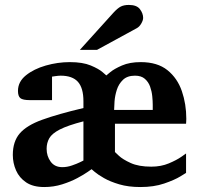

<svg xmlns="http://www.w3.org/2000/svg" viewBox="-20 -754 811 782"><path d="M160.2 7.8Q114.7 7.8 86.7 -11Q58.6 -29.8 45.4 -59.8Q32.2 -89.8 32.2 -123Q32.2 -177.7 60.3 -210.4Q88.4 -243.2 151.4 -266.1Q214.4 -289.1 319.8 -314Q319.8 -326.7 319.8 -334.2Q319.8 -341.8 319.8 -341.8Q319.8 -395.5 297.4 -420.7Q274.9 -445.8 227.1 -445.8Q217.8 -445.8 204.8 -443.8Q191.9 -441.9 191.9 -441.9V-346.2Q169.4 -346.2 147 -346.2Q124.5 -346.2 102.1 -346.2Q72.8 -346.2 63 -354.2Q53.2 -362.3 53.2 -383.8Q53.2 -420.9 85.4 -447Q117.7 -473.1 166.5 -487.1Q215.3 -501 264.2 -501Q316.9 -501 349.6 -487.3Q382.3 -473.6 397.7 -460.2Q413.1 -446.8 413.1 -446.8Q413.1 -446.8 429.2 -460.2Q445.3 -473.6 476.8 -487.3Q508.3 -501 553.2 -501Q621.1 -501 661.9 -468.3Q702.6 -435.5 720.7 -382.8Q738.8 -330.1 738.8 -270Q738.8 -265.1 738.3 -257.6Q737.8 -250 737.8 -250H448.2V-134.8Q448.2 -134.8 463.9 -119.9Q479.5 -105 512.2 -90.1Q544.9 -75.2 596.2 -75.2Q635.7 -75.2 667.7 -88.6Q699.7 -102.1 718.8 -115.5Q737.8 -128.9 737.8 -128.9V-49.8Q737.8 -49.8 714.4 -35.4Q690.9 -21 648.9 -6.6Q606.9 7.8 551.8 7.8Q502.9 7.8 465.8 -3.2Q428.7 -14.2 403.6 -28.6Q378.4 -43 365.7 -54Q353 -64.9 353 -64.9Q353 -64.9 337.4 -54Q321.8 -43 294.9 -28.6Q268.1 -14.2 233.2 -3.2Q198.2 7.8 160.2 7.8ZM233.9 -73.2Q253.4 -73.2 273.2 -80.1Q293 -86.9 306.4 -93.5Q319.8 -100.1 319.8 -100.1V-259.8Q255.9 -243.2 223.6 -226.6Q191.4 -210 180.7 -190.9Q169.9 -171.9 169.9 -147.9Q169.9 -118.2 186.3 -95.7Q202.6 -73.2 233.9 -73.2ZM444.8 -306.2H602.1V-327.1Q602.1 -342.3 600.1 -362.3Q598.1 -382.3 591.3 -401.4Q584.5 -420.4 569.8 -433.1Q555.2 -445.8 529.8 -445.8Q498.5 -445.8 481 -429Q463.4 -412.1 455.8 -388.2Q448.2 -364.3 446.5 -341.3Q444.8 -318.4 444.8 -306.2ZM563 -681.2Q563 -671.4 555.4 -658.2Q547.9 -645 537.1 -639.2L375 -550.8H305.2L441.9 -702.1Q459 -720.7 471.9 -727.3Q484.9 -733.9 504.9 -733.9Q537.1 -733.9 550 -716.6Q563 -699.2 563 -681.2Z"/></svg>

Font: Charis
Style: Bold
Weight: 700
Designer: Walt Agee, Miriam Martin, Annie Olsen, Victor Gaultney, Lorna Priest, Alan Ward, Bob Hallissy, Martin Hosken, Sharon Cor
Foundry: SIL Global
Version: Version 7.000